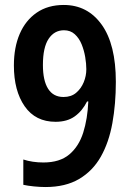

<svg xmlns="http://www.w3.org/2000/svg" viewBox="-20 -744 529 774"><path d="M447 -414Q447 -325 433 -247.5Q419 -170 386.5 -112.5Q354 -55 299 -22.5Q244 10 163 10Q142 10 117 7.5Q92 5 74 1V-101Q111 -89 155 -89Q221 -89 259.5 -121.5Q298 -154 315.5 -209.5Q333 -265 336 -335H331Q312 -297 281.5 -275Q251 -253 204 -253Q123 -253 79.5 -315.5Q36 -378 36 -480Q36 -553 59.5 -607.5Q83 -662 128 -693Q173 -724 237 -724Q333 -724 390 -644.5Q447 -565 447 -414ZM238 -622Q199 -622 176 -587.5Q153 -553 153 -482Q153 -419 174 -386Q195 -353 236 -353Q267 -353 287 -370Q307 -387 317.5 -412.5Q328 -438 328 -465Q328 -487 323.5 -514Q319 -541 309 -565.5Q299 -590 281.5 -606Q264 -622 238 -622Z"/></svg>

Font: Noto Sans Ethiopic Condensed SemiBold
Style: Regular
Weight: 600
Width: 3
Designer: Monotype Design Team
Foundry: Monotype Imaging Inc.
Version: Version 2.102; ttfautohint (v1.8.4.7-5d5b)